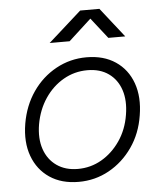

<svg xmlns="http://www.w3.org/2000/svg" viewBox="-52 -758 683 815"><g transform="rotate(-5 289.5 -350.0)"><path d="M251 12Q178 12 127.5 -22Q77 -56 55 -116Q33 -176 46 -254Q59 -330 99 -388Q139 -446 199 -479Q259 -512 329 -512Q402 -512 452.5 -478Q503 -444 524.5 -384Q546 -324 533 -246Q521 -170 480.5 -112Q440 -54 380.5 -21Q321 12 251 12ZM252 -43Q307 -43 353.5 -70Q400 -97 432.5 -144.5Q465 -192 475 -254Q485 -314 470 -359.5Q455 -405 418.5 -431Q382 -457 328 -457Q273 -457 226 -430Q179 -403 147 -355.5Q115 -308 104 -246Q94 -186 109.5 -140.5Q125 -95 162 -69Q199 -43 252 -43ZM179 -586 320 -712H402L501 -586H429L360 -674L264 -586Z"/></g></svg>

Font: Figtree Light
Style: Italic
Weight: 300
Italic angle: -9.5°
Foundry: Erik Kennedy
Version: Version 2.001; ttfautohint (v1.8.4.7-5d5b);gftools[0.9.27]